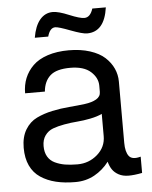

<svg xmlns="http://www.w3.org/2000/svg" viewBox="-53 -753 650 821"><g transform="rotate(-5 272.5 -342.5)"><path d="M204.1 -709Q228.5 -709 272.9 -690.4Q317.4 -671.9 336.9 -671.9Q362.3 -671.9 374 -709H432.1Q417.5 -605 342.8 -605Q322.8 -605 272.9 -624Q223.1 -643.1 209 -643.1Q186 -643.1 175.8 -606H118.2Q126.5 -655.8 148.4 -682.1Q170.9 -709 204.1 -709ZM524.9 -60.1V9.8Q490.2 16.6 465.8 16.4Q441.4 16.1 424.3 6.8Q407.2 -2.4 397.5 -16.4Q387.7 -30.3 382.3 -50.8Q356.4 -16.6 319.6 3.7Q282.7 23.9 237.8 23.9Q190.9 23.9 154.1 14.9Q117.2 5.9 88.6 -13.2Q60.1 -32.2 44.9 -64.5Q29.8 -96.7 29.8 -141.1Q29.8 -187.5 48.8 -219Q67.9 -250.5 98.4 -265.1Q128.9 -279.8 165.5 -287.6Q202.1 -295.4 239 -298.3Q275.9 -301.3 306.4 -305.2Q336.9 -309.1 356 -320.1Q375 -331.1 375 -351.1V-377.9Q375 -411.6 345.5 -438.2Q315.9 -464.8 257.8 -464.8Q198.2 -464.8 171.6 -440.9Q145 -417 141.1 -373H56.2Q56.2 -408.2 68.1 -437.7Q80.1 -467.3 103.8 -490.5Q127.4 -513.7 167 -526.9Q206.5 -540 257.8 -540Q308.6 -540 348.6 -527.1Q388.7 -514.2 412.4 -492.4Q436 -470.7 448 -444.1Q460 -417.5 460 -388.2V-125Q460 -86.4 473.9 -68.1Q487.8 -49.8 524.9 -60.1ZM375 -161.1V-256.8Q355 -247.1 324.7 -241Q294.4 -234.9 267.3 -232.9Q240.2 -231 211.7 -225.8Q183.1 -220.7 162.4 -212.9Q141.6 -205.1 128.4 -186.8Q115.2 -168.5 115.2 -141.1Q115.2 -114.3 126 -95.9Q136.7 -77.6 156.7 -68.1Q176.8 -58.6 199.7 -54.7Q222.7 -50.8 252.9 -50.8Q302.2 -50.8 338.6 -82.5Q375 -114.3 375 -161.1Z"/></g></svg>

Font: Miedinger*
Style: Book
Weight: 400
Version: Version 001.000